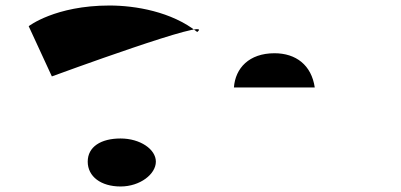

<svg xmlns="http://www.w3.org/2000/svg" viewBox="-20 -813 1455 696"><path d="M168 -536C168 -536 769 -757 695 -697C602 -771 470 -793 377 -793C180 -793 84 -718 84 -718ZM828 -496C833 -566 883 -620 975 -620C1053 -620 1109 -577 1121 -496ZM298 -227C298 -281 346 -311 417 -311C488 -311 545 -272 545 -227C545 -182 488 -137 417 -137C346 -137 298 -173 298 -227Z"/></svg>

Font: Hussar Dziwak
Style: Regular
Weight: 400
Version: Version 1.022